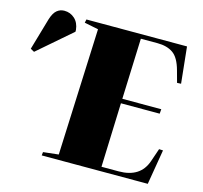

<svg xmlns="http://www.w3.org/2000/svg" viewBox="-292 -863 1038 981"><g transform="rotate(15 227.5 -372.0)"><path d="M121 -697 47 -712 51 -730H583L603 -538L582 -537L565 -599Q548 -662 516 -684.5Q484 -707 433 -707H345L333 -386H539L537 -362H332L320 -23H411Q525 -23 557 -116L581 -186L602 -185L571 0H10L12 -18L93 -27ZM-165 -501 -185 -512 -136 -681Q-125 -716 -108 -730Q-91 -744 -69 -744Q-37 -744 -14 -723Q9 -702 13 -665V-655Z"/></g></svg>

Font: Literata 72pt Black
Style: Italic
Weight: 900
Italic angle: -2°
Designer: Latin by Veronika Burian and Jose Scaglione. Greek by Irene Vlachou. Cyrillic by Vera Evstafieva
Foundry: TypeTogether
Version: Version 3.002